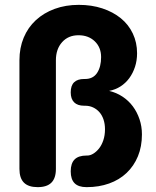

<svg xmlns="http://www.w3.org/2000/svg" viewBox="-20 -760 640 790"><path d="M210 -65Q210 -27 191.5 -8.5Q173 10 135 10Q97 10 78.5 -8.5Q60 -27 60 -65V-512Q60 -563 77.5 -605Q95 -647 127.5 -677Q160 -707 205 -723.5Q250 -740 304 -740Q357 -740 401 -725.5Q445 -711 477 -685Q509 -659 526.5 -622Q544 -585 544 -541Q544 -511 535.5 -485Q527 -459 512 -438.5Q497 -418 476 -404.5Q455 -391 429 -386Q459 -379 484 -362.5Q509 -346 526.5 -322.5Q544 -299 554 -269.5Q564 -240 564 -207Q564 -157 547.5 -117Q531 -77 501 -48.5Q471 -20 429 -5Q387 10 337 10H336Q303 10 287 -6Q271 -22 271 -55Q271 -88 287 -104Q303 -120 336 -120H339Q351 -120 363.5 -127.5Q376 -135 387 -148.5Q398 -162 405 -182.5Q412 -203 412 -228Q412 -250 406 -268Q400 -286 389 -298.5Q378 -311 363 -318Q348 -325 330 -325H326Q299 -325 285 -339Q271 -353 271 -380Q271 -408 285 -421.5Q299 -435 326 -435H330Q363 -435 379.5 -460Q396 -485 396 -525Q396 -565 370 -590Q344 -615 303 -615Q261 -615 235.5 -586.5Q210 -558 210 -512Z"/></svg>

Font: Maple Mono NL ExtraBold
Style: Regular
Weight: 800
Monospace: yes
Designer: subframe7536
Version: Version 7.000